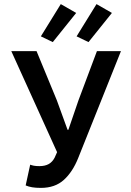

<svg xmlns="http://www.w3.org/2000/svg" viewBox="-20 -903 640 935"><path d="M179 12Q154 12 136.5 9Q119 6 105 0L127 -101Q135 -98 145 -96Q155 -94 172 -94Q199 -94 217 -104Q235 -114 246 -135L258 -162L35 -654H158L257 -414L309 -271H313L362 -414L452 -654H569L361 -134Q334 -66 291 -27Q248 12 179 12ZM237 -698 179 -726 276 -883 351 -840ZM411 -698 353 -726 450 -883 525 -840Z"/></svg>

Font: Source Code Pro SemiBold
Style: Regular
Weight: 600
Monospace: yes
Designer: Paul D. Hunt, Teo Tuominen
Foundry: Adobe Systems Incorporated
Version: Version 1.018;hotconv 1.0.116;makeotfexe 2.5.65601